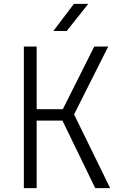

<svg xmlns="http://www.w3.org/2000/svg" viewBox="-20 -970 640 990"><path d="M103 0V-730H169V-407H304L466 -730H538L362 -380L548 0H471L302 -348H169V0ZM255 -810 361 -950H435L324 -810Z"/></svg>

Font: JetBrains Mono NL ExtraLight
Style: Regular
Weight: 200
Designer: Philipp Nurullin, Konstantin Bulenkov
Foundry: JetBrains
Version: Version 2.304; ttfautohint (v1.8.4.7-5d5b)